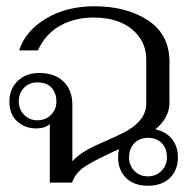

<svg xmlns="http://www.w3.org/2000/svg" viewBox="-20 -583 624 613"><path d="M548 -81Q548 -40 522.5 -15Q497 10 452 10Q408 10 382.5 -15Q357 -40 357 -81Q357 -95 360 -107Q291 -76 256 -54.5Q221 -33 210 0H139V-187Q124 -173 95 -173Q61 -173 35.5 -195Q10 -217 10 -259Q10 -299 36.5 -324.5Q63 -350 105 -350Q155 -350 183 -322.5Q211 -295 211 -249V-68Q229 -88 255.5 -103Q282 -118 322 -135Q364 -153 389 -167.5Q414 -182 430.5 -203.5Q447 -225 447 -255V-393Q447 -451 402 -489Q357 -527 278 -527Q219 -527 172 -501Q125 -475 101 -422H41Q61 -484 126.5 -523.5Q192 -563 281 -563Q384 -563 452.5 -518Q521 -473 521 -386V-255Q521 -207 476 -170Q510 -163 529 -139Q548 -115 548 -81ZM160 -259Q160 -286 144.5 -303Q129 -320 99 -320Q73 -320 56.5 -302.5Q40 -285 40 -259Q40 -234 57 -216.5Q74 -199 99 -199Q125 -199 142.5 -216Q160 -233 160 -259ZM513 -81Q513 -108 497 -125.5Q481 -143 452 -143Q442 -143 428 -139Q422 -135 419 -134Q406 -126 399 -112Q392 -98 392 -81Q392 -55 409 -37.5Q426 -20 452 -20Q478 -20 495.5 -37.5Q513 -55 513 -81Z"/></svg>

Font: Taviraj Light
Style: Regular
Weight: 300
Designer: Katatrad Team
Foundry: CadsonDemak
Version: Version 1.001